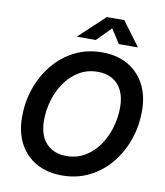

<svg xmlns="http://www.w3.org/2000/svg" viewBox="-100 -1027 963 1120"><g transform="rotate(10 381.0 -467.0)"><path d="M342.3 10.3Q256.3 10.3 191.9 -25.4Q127.4 -61 91.3 -127.7Q55.2 -194.3 55.2 -287.1Q55.2 -375.5 83.3 -456.3Q111.3 -537.1 163.6 -600.6Q215.8 -664.1 288.8 -700.9Q361.8 -737.8 452.1 -737.8Q537.6 -737.8 601.8 -702.1Q666 -666.5 702.1 -599.9Q738.3 -533.2 738.3 -439.9Q738.3 -351.6 710.2 -270.8Q682.1 -189.9 629.9 -126.5Q577.6 -63 504.6 -26.4Q431.6 10.3 342.3 10.3ZM347.7 -106Q410.2 -106 458.7 -135Q507.3 -164.1 540.8 -212.4Q574.2 -260.7 591.6 -319.8Q608.9 -378.9 608.9 -439.5Q608.9 -499 588.6 -539.6Q568.4 -580.1 532 -600.8Q495.6 -621.6 446.8 -621.6Q384.3 -621.6 335.4 -592.5Q286.6 -563.5 252.9 -514.9Q219.2 -466.3 201.9 -407.5Q184.6 -348.6 184.6 -288.1Q184.6 -229 204.8 -188.5Q225.1 -147.9 261.7 -127Q298.3 -106 347.7 -106ZM400.9 -802.2H290.5L291 -804.7L441.4 -945.3H544.4L648.9 -804.7L648.4 -802.2H537.6L483.4 -885.7Z"/></g></svg>

Font: Inter 20pt SemiBold
Style: Italic
Weight: 600
Italic angle: -9.3988°
Version: Version 4.001;git-66647c0bb